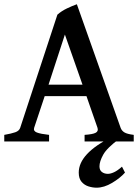

<svg xmlns="http://www.w3.org/2000/svg" viewBox="-20 -663 657 900"><path d="M0 0V-30.8Q33.2 -36.6 51.5 -43Q69.8 -49.3 74.7 -64L249 -594.2Q268.1 -611.3 293.7 -623.5Q319.3 -635.7 340.3 -643.1L545.4 -64Q550.3 -50.3 563 -42.5Q575.7 -34.7 606.9 -30.8V0H376.5V-30.8Q414.1 -33.2 428.2 -40.5Q442.4 -47.9 437 -64L385.3 -212.4H189.5L140.1 -64Q135.3 -48.8 152.6 -42Q169.9 -35.2 210 -30.8V0ZM207.5 -266.1H366.7L284.2 -501ZM432.6 216.8Q414.1 216.8 394.8 210.7Q375.5 204.6 362.3 189.2Q349.1 173.8 349.1 146Q349.1 56.2 504.4 -21L538.6 -11.7Q481.4 30.3 463.9 62Q446.3 93.8 446.3 116.7Q446.3 134.8 457.8 143.3Q469.2 151.9 485.8 151.9Q498 151.9 514.6 144.3Q531.2 136.7 551.8 118.2L565.9 146Q543 171.9 505.4 194.3Q467.8 216.8 432.6 216.8Z"/></svg>

Font: David Libre Medium
Style: Regular
Weight: 500
Designer: Ismar David, J. Victor Gaultney, Annie Olsen and Meir Sadan
Foundry: Monotype Imaging Inc. & SIL International
Version: Version 1.100; ttfautohint (v1.8.4.7-5d5b)